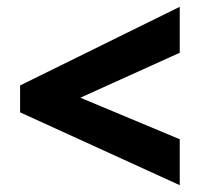

<svg xmlns="http://www.w3.org/2000/svg" viewBox="-20 -643 590 564"><path d="M508 -99V-234L216 -356L508 -488V-623L39 -392V-313Z"/></svg>

Font: Noto Sans Bengali SemiCondensed ExtraBold
Style: Regular
Weight: 800
Width: 4
Designer: Joana Ranito - Universal Thirst; Jelle Bosma - Monotype Design Team
Foundry: Universal Thirst ehf.
Version: Version 3.000